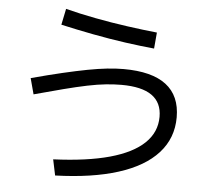

<svg xmlns="http://www.w3.org/2000/svg" viewBox="-54 -838 988 897"><g transform="rotate(5 440.0 -389.0)"><path d="M221.1 -73.3Q378.9 -80 485 -109.4Q591.1 -138.9 645 -190.6Q698.9 -242.2 698.9 -314.4Q698.9 -381.1 651.7 -414.4Q604.4 -447.8 508.9 -447.8Q475.6 -447.8 436.7 -443.9Q397.8 -440 349.4 -430Q301.1 -420 240.6 -404.4Q180 -388.9 103.3 -367.8L83.3 -442.2Q165.6 -464.4 230 -479.4Q294.4 -494.4 344.4 -503.9Q394.4 -513.3 435.6 -517.8Q476.7 -522.2 512.2 -522.2Q645.6 -522.2 712.2 -471.1Q778.9 -420 778.9 -318.9Q778.9 -221.1 715.6 -151.1Q652.2 -81.1 531.1 -42.8Q410 -4.4 236.7 1.1ZM645.6 -630Q585.6 -635.6 510 -646.1Q434.4 -656.7 356.1 -671.7Q277.8 -686.7 204.4 -703.3L220 -778.9Q284.4 -762.2 360 -747.8Q435.6 -733.3 511.7 -722.8Q587.8 -712.2 652.2 -705.6Z"/></g></svg>

Font: Paperlogy 4 Regular
Style: Regular
Weight: 400
Designer: redesigned by Lee Juim, glyphs from Gmarket Sans & Montserrat
Foundry: PT&
Version: Version 1.001